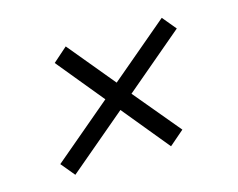

<svg xmlns="http://www.w3.org/2000/svg" viewBox="-63 -533 687 554"><g transform="rotate(-15 280.5 -255.5)"><path d="M100 -69 66 -110 240 -257 126 -396 169 -434 284 -295 458 -442 492 -401 317 -253 432 -115 388 -77 274 -216Z"/></g></svg>

Font: Archivo SemiCondensed ExtraLight
Style: Italic
Weight: 250
Width: 4
Italic angle: -10°
Designer: Hector Gatti
Foundry: Omnibus-Type
Version: Version 2.001